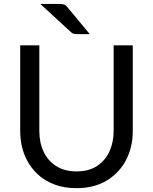

<svg xmlns="http://www.w3.org/2000/svg" viewBox="-20 -946 776 974"><path d="M368 8.5Q306.5 8.5 258 -9.5Q209.5 -27.5 174.2 -59.2Q139 -91 117 -133Q82.5 -198.5 82.5 -281V-716H179.5V-281.5Q179.5 -222 201.5 -175.8Q223.5 -129.5 265.8 -103Q308 -76.5 368 -76.5Q431 -76.5 472.8 -104.2Q514.5 -132 535.5 -178.5Q556.5 -225 556.5 -281V-716H653.5V-281Q653.5 -199.5 619.5 -134.2Q585.5 -69 520.5 -29.5Q456.5 8.5 368 8.5ZM435.5 -773H371.5Q361 -773 354.2 -774.5Q347.5 -776 340.5 -782.5L184.5 -926H279.5Q296.5 -926 305.2 -923Q314 -920 321.5 -910Z"/></svg>

Font: Verano Sans
Style: Regular
Weight: 400
Designer: Lukasz Dziedzic with Adam Twardoch and Botio Nikoltchev
Foundry: tyPoland Lukasz Dziedzic
Version: Version 3.001;December 28, 2019;FontCreator 12.0.0.2547 64-b